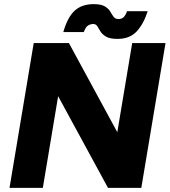

<svg xmlns="http://www.w3.org/2000/svg" viewBox="-20 -908 820 928"><path d="M26 0 143 -700H313L547 -269L619 -700H780L663 0H502L261 -443L187 0ZM548 -720Q511 -720 492.5 -731Q474 -742 465.5 -756Q457 -770 450.5 -781Q444 -792 430 -792Q418 -792 406 -785Q394 -778 385 -753H286Q306 -824 340.5 -856Q375 -888 433 -888Q469 -888 487 -877Q505 -866 513 -852Q521 -838 529 -827Q537 -816 552 -816Q570 -816 579.5 -827Q589 -838 594 -854H694Q674 -792 640.5 -756Q607 -720 548 -720Z"/></svg>

Font: Figtree ExtraBold
Style: Italic
Weight: 800
Italic angle: -9.5°
Foundry: Erik Kennedy
Version: Version 2.001;gftools[0.9.30]